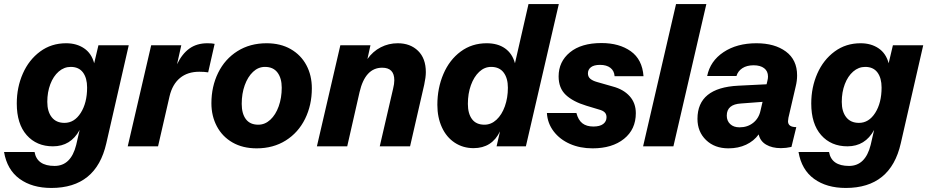

<svg xmlns="http://www.w3.org/2000/svg" viewBox="-55 -724 4588 950"><path d="M432 -500H582L471 -15Q421 206 199 206Q104 206 42 161Q-20 116 -35 28H116Q128 97 215 97Q296 97 322 -7L339 -81Q295 0 207 0Q126 0 77 -55.5Q28 -111 28 -212Q28 -292 58 -360Q88 -428 143.5 -469Q199 -510 272 -510Q324 -510 361 -485Q398 -460 411 -411ZM376 -291Q376 -338 355.5 -365.5Q335 -393 295 -393Q262 -393 235.5 -370Q209 -347 194 -307.5Q179 -268 179 -220Q179 -172 201 -144Q223 -116 264 -116Q313 -116 344.5 -165.5Q376 -215 376 -291Z M1007 -507 975 -366Q956 -369 931 -369Q873 -369 835.5 -338Q798 -307 784 -248L727 0H577L693 -500H842L821 -406Q846 -458 882.5 -484Q919 -510 971 -510Q995 -510 1007 -507Z M991 -213Q991 -296 1024.5 -364Q1058 -432 1120 -471Q1182 -510 1264 -510Q1333 -510 1383.5 -481Q1434 -452 1461 -401.5Q1488 -351 1488 -287Q1488 -204 1454.5 -136Q1421 -68 1359 -29Q1297 10 1215 10Q1146 10 1095.5 -19Q1045 -48 1018 -99Q991 -150 991 -213ZM1339 -290Q1339 -337 1318 -365Q1297 -393 1256 -393Q1223 -393 1197 -368.5Q1171 -344 1156 -302.5Q1141 -261 1141 -210Q1141 -162 1161.5 -134.5Q1182 -107 1223 -107Q1256 -107 1282.5 -131.5Q1309 -156 1324 -198Q1339 -240 1339 -290Z M2052 -367Q2052 -342 2044 -305L1974 0H1824L1890 -285Q1896 -309 1896 -327Q1896 -389 1836 -389Q1752 -389 1724 -268L1663 0H1513L1629 -500H1778L1763 -432Q1790 -470 1829 -490Q1868 -510 1913 -510Q1975 -510 2013.5 -472.5Q2052 -435 2052 -367Z M2560 -704H2710L2547 0H2402L2419 -74Q2379 9 2288 9Q2236 9 2195 -18Q2154 -45 2131.5 -94Q2109 -143 2109 -205Q2109 -288 2139 -358Q2169 -428 2224.5 -469Q2280 -510 2353 -510Q2408 -510 2444 -484.5Q2480 -459 2493 -411ZM2458 -290Q2458 -337 2437 -365Q2416 -393 2375 -393Q2342 -393 2316 -368.5Q2290 -344 2275 -302.5Q2260 -261 2260 -210Q2260 -162 2280.5 -134.5Q2301 -107 2342 -107Q2375 -107 2401.5 -131.5Q2428 -156 2443 -198Q2458 -240 2458 -290Z M2651 -165H2797Q2806 -130 2826.5 -114Q2847 -98 2881 -98Q2913 -98 2929.5 -110.5Q2946 -123 2946 -144Q2946 -159 2937 -168Q2928 -177 2909 -182L2846 -201Q2780 -221 2744.5 -254.5Q2709 -288 2709 -346Q2709 -419 2765 -465Q2821 -511 2921 -511Q3009 -511 3066 -470.5Q3123 -430 3129 -347H2986Q2984 -374 2965 -388.5Q2946 -403 2914 -403Q2884 -403 2869 -391.5Q2854 -380 2854 -361Q2854 -344 2866 -334Q2878 -324 2900 -318L2977 -296Q3030 -282 3060.5 -248Q3091 -214 3091 -164Q3091 -84 3032.5 -37Q2974 10 2877 10Q2815 10 2765 -12Q2715 -34 2684.5 -74Q2654 -114 2651 -165Z M3290 -704H3440L3277 0H3127Z M3846 -141Q3844 -129 3844 -124Q3844 -95 3885 -95L3861 3Q3834 9 3809 9Q3765 9 3735.5 -8.5Q3706 -26 3699 -59Q3675 -26 3636.5 -8Q3598 10 3549 10Q3481 10 3438.5 -31Q3396 -72 3396 -136Q3396 -290 3598 -300L3738 -307L3742 -324Q3745 -336 3745 -345Q3745 -372 3726 -386.5Q3707 -401 3674 -401Q3640 -401 3618 -386.5Q3596 -372 3589 -348H3444Q3459 -422 3525 -466Q3591 -510 3688 -510Q3778 -510 3833.5 -469Q3889 -428 3889 -351Q3889 -324 3882 -296ZM3708 -177 3718 -220 3612 -212Q3541 -208 3541 -152Q3541 -126 3558 -110Q3575 -94 3604 -94Q3644 -94 3672 -116.5Q3700 -139 3708 -177Z M4363 -500H4513L4402 -15Q4352 206 4130 206Q4035 206 3973 161Q3911 116 3896 28H4047Q4059 97 4146 97Q4227 97 4253 -7L4270 -81Q4226 0 4138 0Q4057 0 4008 -55.5Q3959 -111 3959 -212Q3959 -292 3989 -360Q4019 -428 4074.5 -469Q4130 -510 4203 -510Q4255 -510 4292 -485Q4329 -460 4342 -411ZM4307 -291Q4307 -338 4286.5 -365.5Q4266 -393 4226 -393Q4193 -393 4166.5 -370Q4140 -347 4125 -307.5Q4110 -268 4110 -220Q4110 -172 4132 -144Q4154 -116 4195 -116Q4244 -116 4275.5 -165.5Q4307 -215 4307 -291Z"/></svg>

Font: CBA Beacon Sans Extra Bold
Style: Italic
Weight: 800
Italic angle: -13°
Designer: Wei Huang
Foundry: Wei Huang
Version: Version 1.002